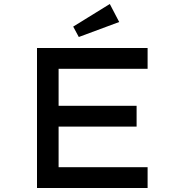

<svg xmlns="http://www.w3.org/2000/svg" viewBox="-20 -940 901 960"><path d="M165 0V-700H718V-596H273V-104H718V0ZM222 -307V-411H663V-307ZM374 -755 346 -807 529 -920 576 -830Z"/></svg>

Font: Lexend Tera
Style: Regular
Weight: 400
Designer: Bonnie Shaver-Troup, Thomas Jockin
Foundry: Lexend
Version: Version 1.007